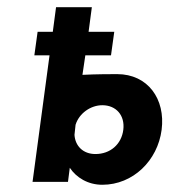

<svg xmlns="http://www.w3.org/2000/svg" viewBox="-20 -503 476 531"><path d="M70 0H168L173 -39C191 -12 223 8 263 8C348 8 416 -59 427 -144C438 -229 389 -298 304 -298C287 -298 247 -298 208 -296L216 -350H287L296 -415H225L234 -483H135L126 -415H84L75 -350H117ZM321 -144C316 -104 285 -77 244 -77C210 -77 188 -99 186 -130L189 -158C199 -190 231 -212 263 -212C301 -212 326 -184 321 -144Z"/></svg>

Font: Hussar Tani
Style: Kurs
Weight: 700
Foundry: Cannot Into Space Fonts
Version: Version 0.92